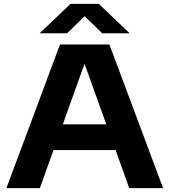

<svg xmlns="http://www.w3.org/2000/svg" viewBox="-20 -969 872 989"><path d="M13 0 289 -740H543.5L820 0H645.5L575.5 -196H255.5L185.5 0ZM303.5 -328.5H527.5L415.5 -640.5ZM184 -797.5 343 -949H489L648 -797.5H506.5L416 -885.5L325.5 -797.5Z"/></svg>

Font: Encode Sans Exp
Style: Bold
Weight: 700
Width: 7
Designer: Multiple Designers
Foundry: Impallari Type
Version: Version 3.002; ttfautohint (v1.8.3) -l 8 -r 50 -G 200 -x 14 